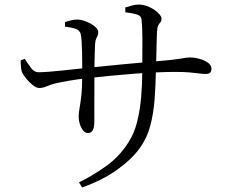

<svg xmlns="http://www.w3.org/2000/svg" viewBox="-20 -787 1040 852"><path d="M536.2 -732.5 536 -754Q551.7 -758.9 567.1 -762.8Q582.4 -766.7 595.7 -766.7Q613.5 -766.7 631.4 -760.3Q649.3 -753.9 664.2 -743.9Q679.1 -734 687.9 -723.1Q696.8 -712.3 696.8 -704.4Q696.8 -693.7 692.3 -688.7Q687.8 -683.7 682.8 -675.7Q677.9 -667.7 676.7 -646.8Q675.7 -621.7 674.9 -588.8Q674.1 -555.8 673.3 -524.7Q672.6 -493.5 671.8 -471.5Q670.6 -408.9 666.1 -347.1Q661.7 -285.3 647 -229.3Q632.3 -173.4 599.2 -128.5Q565.7 -81.4 500.9 -34.6Q436.2 12.2 344.4 44.9L330.5 22.2Q388.2 -5.7 448.6 -48.2Q509 -90.7 549.6 -154.8Q575.7 -194.9 588.4 -245.9Q601.1 -296.8 606.2 -354.8Q611.3 -412.9 611.3 -472.7Q612.1 -556.4 611.9 -612.3Q611.7 -668.3 607.9 -701.3Q606.4 -716.9 587.3 -722.9Q568.1 -728.8 536.2 -732.5ZM268.2 -688.8Q281.3 -693.4 296.3 -696.8Q311.2 -700.3 323.7 -700.3Q335.7 -700.3 351.4 -695.4Q367.1 -690.5 381.9 -682.4Q396.7 -674.4 406.3 -664.5Q416 -654.6 416 -644.5Q416 -634.1 413 -628.2Q409.9 -622.3 406.5 -614.8Q403.1 -607.4 401.9 -590.8Q401.7 -580.5 400.8 -561.1Q399.9 -541.6 399.5 -517Q399.1 -492.3 399.1 -465.4Q399.1 -421.6 398.8 -378.6Q398.5 -335.6 398.6 -302Q398.7 -268.4 398.7 -252.4Q398.7 -222.4 392.1 -209.6Q385.5 -196.9 369.9 -196.9Q357.6 -196.9 348.3 -208.8Q339 -220.7 334 -237.3Q329.1 -253.9 329.1 -267.7Q329.1 -285.8 332.9 -306.3Q336.7 -326.9 340.8 -361.9Q344.9 -396.9 344.9 -458.2Q344.9 -476.2 344.8 -501.6Q344.7 -527.1 344.2 -554.3Q343.7 -581.5 342.2 -603.8Q340.7 -626.2 337.9 -636.6Q333.9 -652.3 316.9 -658.6Q299.9 -664.8 268.4 -669.1ZM72.1 -519.6 90 -525.8Q103.9 -504.2 117.9 -485.3Q132 -466.4 150.8 -466.4Q167.6 -466.4 195.6 -468.5Q223.6 -470.6 255.9 -474.1Q288.1 -477.6 317.9 -480.7Q347.7 -483.8 367.5 -485.8Q397.9 -488.8 435.9 -492.7Q473.8 -496.7 514.4 -500.6Q554.9 -504.5 592.8 -507.8Q630.7 -511.1 660.7 -513.9Q709.1 -517.7 737.6 -520.9Q766.1 -524.1 781.5 -526.8Q796.9 -529.6 805.6 -530.8Q814.3 -532 822.9 -532Q842.9 -532 865.1 -525.9Q887.4 -519.9 902.8 -508.7Q918.3 -497.5 918.3 -482.1Q918.3 -470.1 912.4 -464.4Q906.5 -458.8 892.7 -458.8Q881.2 -458.8 864.1 -461.1Q846.9 -463.5 820.9 -465.7Q794.9 -467.9 756.9 -467.9Q718.4 -467.9 668.8 -465.6Q619.3 -463.3 565.9 -459.1Q512.5 -454.9 461.6 -449.9Q410.8 -444.9 368.8 -440.3Q321.8 -434.9 285.8 -428.7Q249.7 -422.4 223.7 -416.4Q204.7 -411.7 187.6 -404.1Q170.5 -396.5 154.3 -396.5Q141.6 -396.5 125.6 -409.1Q109.7 -421.8 96.6 -438Q83.5 -454.1 78.5 -464.9Q74.1 -473.9 72.9 -490.6Q71.6 -507.3 72.1 -519.6Z"/></svg>

Font: Noto Serif HK
Style: Regular
Weight: 200
Designer: Ryoko NISHIZUKA 西塚涼子 (kana & ideographs); Frank Grießhammer (Latin, Greek & Cyrillic); Wenlong ZHANG 张文龙 (bopomofo); San
Foundry: Adobe
Version: Version 2.001;hotconv 1.1.0;makeotfexe 2.6.0